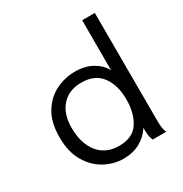

<svg xmlns="http://www.w3.org/2000/svg" viewBox="-158 -788 880 921"><g transform="rotate(-30 281.5 -327.5)"><path d="M264 10Q212 10 162.5 -16.5Q113 -43 81 -97Q49 -151 49 -232Q49 -316 82 -368.5Q115 -421 165.5 -445Q216 -469 269 -469Q325 -469 365 -446.5Q405 -424 424 -388V-665H494L495 -71Q495 -53 496.5 -35.5Q498 -18 506 0H431Q423 -18 421.5 -35.5Q420 -53 420 -71Q397 -34 357.5 -12Q318 10 264 10ZM277 -54Q353 -54 385.5 -104Q418 -154 418 -231Q418 -309 381.5 -358.5Q345 -408 270 -408Q201 -408 161.5 -364Q122 -320 122 -243Q122 -156 163 -105Q204 -54 277 -54Z"/></g></svg>

Font: Inconsolata SemiExpanded
Style: Regular
Weight: 400
Width: 6
Monospace: yes
Designer: Raph Levien, Cyreal, Brenton Simpson
Foundry: Raph Levien, Cyreal, Google
Version: Version 3.100; ttfautohint (v1.8.4.7-5d5b)